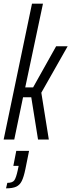

<svg xmlns="http://www.w3.org/2000/svg" viewBox="-23 -763 390 1050"><path d="M-3 0 152 -743H212L115 -285H158L284 -510H347L203 -256L244 0H185L148 -231H103L55 0ZM74 168 79 144H50L66 62H136L116 161Q107 205 96 227Q85 249 65.5 258Q46 267 10 267L17 237Q45 237 55 223.5Q65 210 74 168Z"/></svg>

Font: Saira Ultra Condensed
Style: Italic
Weight: 400
Width: 1
Italic angle: -12°
Designer: Hector Gatti with collaboration of the Omnibus-Type team
Foundry: Omnibus-Type
Version: Version 1.001; ttfautohint (v1.8)